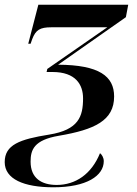

<svg xmlns="http://www.w3.org/2000/svg" viewBox="-47 -556 583 816"><path d="M180 240C321 240 394 191 394 129C394 113 385 100 378 95C342 184 274 230 194 230C129 230 83 201 83 131C83 81 97 39 203 21C356 -5 438 -44 438 -146C438 -232 375 -280 200 -281L488 -483L498 -536H116L73 -370H83L90 -390C105 -429 123 -440 171 -440H409L154 -263L151 -250H176C275 -250 306 -196 306 -138C306 -61 287 -4 162 16C37 36 -27 59 -27 133C-27 205 54 240 180 240Z"/></svg>

Font: Noto Serif Display SemiBold
Style: Italic
Weight: 600
Italic angle: -12°
Designer: Monotype Design Team
Foundry: Monotype Imaging Inc.
Version: Version 2.009